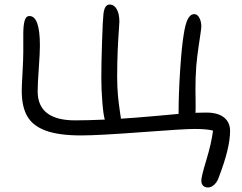

<svg xmlns="http://www.w3.org/2000/svg" viewBox="-20 -683 1058 841"><path d="M891.1 138.2Q876.5 138.2 869.1 129.9Q861.8 121.6 861.8 107.9Q861.8 90.3 883.8 18.1Q905.8 -54.2 913.1 -110.8Q887.2 -118.2 832 -118.2Q787.1 -118.2 599.1 -104Q411.1 -89.8 335 -89.8Q237.3 -89.8 180.4 -110.8Q123.5 -131.8 99.4 -173.8Q75.2 -215.8 75.2 -286.1Q75.2 -303.2 78.6 -364.3Q82 -425.3 82 -455.1V-534.2Q82 -571.8 87.9 -592.3Q93.8 -612.8 108.9 -612.8Q154.8 -612.8 154.8 -482.9Q154.8 -452.1 149.9 -384Q145 -315.9 145 -283.2Q145 -155.8 309.1 -155.8Q363.8 -155.8 439 -159.2Q432.6 -180.7 428.2 -236.6Q423.8 -292.5 423.8 -342.8Q423.8 -404.3 427 -501.2Q430.2 -598.1 433.1 -621.1Q437.5 -663.1 460 -663.1Q480 -663.1 491.5 -642.6Q502.9 -622.1 502.9 -587.9Q502.9 -579.1 500.5 -548.1Q498 -517.1 495.6 -462.9Q493.2 -408.7 493.2 -344.2Q493.2 -301.3 496.8 -262.9Q500.5 -224.6 504.9 -197Q509.3 -169.4 509.8 -163.1Q565.4 -166.5 661.9 -175Q758.3 -183.6 762.2 -184.1Q762.2 -268.1 768.8 -371.3Q775.4 -474.6 784.2 -528.8Q791.5 -577.6 802.5 -599.4Q813.5 -621.1 831.1 -621.1Q844.7 -621.1 853.3 -604.7Q861.8 -588.4 861.8 -567.9Q861.8 -559.6 858.2 -535.6Q854.5 -511.7 848.9 -472.4Q843.3 -433.1 839.8 -395Q837.9 -370.6 836.9 -341.1Q835.9 -311.5 836.2 -291.3Q836.4 -271 836.7 -245.1Q836.9 -219.2 836.9 -211.9Q836.9 -194.8 835.9 -189Q845.7 -189 861.3 -189.5Q877 -189.9 883.8 -189.9Q934.6 -189.9 961.2 -168.5Q987.8 -147 987.8 -109.9Q987.8 -34.7 939 91.8Q932.6 112.8 918.9 125.5Q905.3 138.2 891.1 138.2Z"/></svg>

Font: Shantell Sans Irregular
Style: Regular
Weight: 300
Designer: Stephen Nixon, Anya Danilova, Shantell Martin
Foundry: Arrow Type
Version: Version 1.006;[9816181b4]